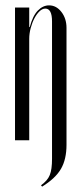

<svg xmlns="http://www.w3.org/2000/svg" viewBox="-20 -523 304 716"><path d="M163 -503Q190 -503 209 -478.5Q228 -454 228 -419V17Q228 71 207.5 106.5Q187 142 137 173L133 168Q145 159 153 150Q161 141 165.5 130Q170 119 172 104Q174 89 174 69V-443Q174 -491 149 -491Q138 -491 127.5 -481Q117 -471 108.5 -455Q100 -439 94.5 -418.5Q89 -398 89 -378V0H36V-495H89V-422H91Q102 -464 121 -483.5Q140 -503 163 -503Z"/></svg>

Font: Moniqa Cond Display
Style: Regular
Weight: 400
Width: 3
Designer: Rajesh Rajput
Foundry: Rajesh Rajput
Version: Version 1.000